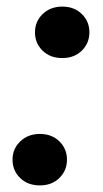

<svg xmlns="http://www.w3.org/2000/svg" viewBox="-20 -554 311 582"><path d="M101 8Q64 8 41 -14.5Q18 -37 18 -70Q18 -103 41.5 -125.5Q65 -148 101 -148Q137 -148 160 -125.5Q183 -103 183 -70Q183 -37 160 -14.5Q137 8 101 8ZM169 -378Q132 -378 109 -400.5Q86 -423 86 -456Q86 -489 109.5 -511.5Q133 -534 169 -534Q205 -534 228 -511.5Q251 -489 251 -456Q251 -423 228 -400.5Q205 -378 169 -378Z"/></svg>

Font: DM Sans 10pt
Style: Bold Italic
Weight: 700
Italic angle: -10°
Version: Version 4.004;gftools[0.9.30]